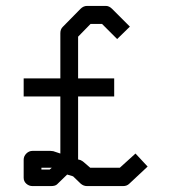

<svg xmlns="http://www.w3.org/2000/svg" viewBox="-20 -679 580 649"><path d="M155 -112H148H120V-106H148ZM244 -140 252 -138Q260 -134 263 -131L285 -112H385L438 -160L479 -116L417 -58Q409 -50 396 -50H274Q262.5 -50 253 -58L227 -83L207 -89L173 -56Q167 -50 152 -50H90Q78 -50 69 -58Q60 -66 60 -78V-139Q60 -151 69 -160Q78 -169 90 -169H150Q152 -169 155.2 -168.5Q158.5 -168 160 -168L184 -160V-353H60V-414H184V-567Q184 -580 192 -588L252 -649Q262 -659 274 -659H338Q349 -659 359 -649L419 -589L376 -547L325 -598H286L244 -555V-414H366V-353H244Z"/></svg>

Font: IBM 3270
Style: Regular
Weight: 400
Monospace: yes
Version: Version 2.3.1